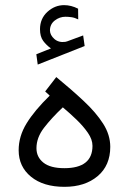

<svg xmlns="http://www.w3.org/2000/svg" viewBox="-20 -725 498 743"><path d="M177.2 -537.6Q159.7 -549.8 147.2 -566.7Q134.8 -583.5 134.8 -611.8Q134.8 -652.8 163.3 -679Q191.9 -705.1 228 -705.1Q255.4 -705.1 282.2 -691.4L282.7 -649.9Q269 -656.7 256.8 -658.4Q244.6 -660.2 233.4 -660.2Q210.9 -660.2 192.1 -645.8Q173.3 -631.3 173.3 -606.9Q173.8 -588.9 190.4 -574.2Q207 -559.6 232.4 -563Q233.9 -563 239.7 -564.9L301.8 -587.9L307.6 -546.9L126 -475.1L120.6 -515.1ZM172.4 -355 154.8 -371.1 197.8 -426.8Q257.3 -377.9 304.4 -333.7Q351.6 -289.6 379.2 -246.3Q406.7 -203.1 406.7 -156.7Q406.7 -84.5 357.7 -43.2Q308.6 -2 229.5 -2Q147.9 -2 100.1 -41Q52.2 -80.1 52.2 -143.6Q52.2 -197.8 83 -247.8Q113.8 -297.9 172.4 -355ZM337.9 -160.6Q337.9 -185.1 320.3 -210.7Q302.7 -236.3 276.4 -261.7Q250 -287.1 223.1 -309.6Q179.2 -268.1 150.1 -230.2Q121.1 -192.4 121.1 -151.4Q121.1 -117.2 147.9 -95.7Q174.8 -74.2 229 -74.2Q337.9 -74.2 337.9 -160.6Z"/></svg>

Font: Vazirmatn FD NL Light
Style: Regular
Weight: 300
Designer: Saber Rastikerdar
Foundry: Saber Rastikerdar
Version: Version 33.003